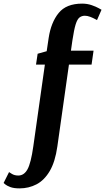

<svg xmlns="http://www.w3.org/2000/svg" viewBox="-107 -780 581 1061"><path d="M141 -423H92L101 -483L151 -497L162 -571Q175 -656 217 -708Q259 -760 347 -760Q375 -760 399.5 -751.5Q424 -743 439 -734.5Q454 -726 454 -726L429 -669Q429 -669 418 -675Q407 -681 391.5 -687Q376 -693 362 -693Q345 -693 332.5 -683.5Q320 -674 311 -645Q302 -616 293 -556L285 -500H410L399 -423H274L210 29Q198 114 168 165Q138 216 95 238.5Q52 261 1 261Q-31 261 -50.5 253.5Q-70 246 -78.5 238.5Q-87 231 -87 231L-57 171Q-57 171 -42 180.5Q-27 190 -6 190Q26 190 45 155.5Q64 121 77 29Z"/></svg>

Font: Arsenal SC
Style: Bold Italic
Weight: 700
Italic angle: -9.10001°
Designer: Andrij Shevchenko
Foundry: Stairsfor
Version: Version 2.001; ttfautohint (v1.8.4.7-5d5b)